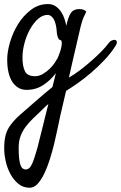

<svg xmlns="http://www.w3.org/2000/svg" viewBox="-35 -423 588 933"><path d="M257.8 139.6Q252.9 163.1 245.6 198.2Q238.3 233.4 229 272.5Q219.7 311.5 207.5 350.1Q195.3 388.7 180.7 419.4Q166 450.2 148.4 469.7Q130.9 489.3 109.4 489.3Q77.1 489.3 54.2 470.2Q31.2 451.2 15.6 422.4Q0 393.6 -7.3 360.4Q-14.6 327.1 -14.6 298.8Q-14.6 259.8 -7.8 233.9Q-1 208 16.1 184.6Q33.2 161.1 62.5 134.8Q91.8 108.4 137.7 69.3Q160.2 49.8 180.7 32.2Q201.2 14.6 219.7 0Q224.6 -19.5 229 -36.6Q233.4 -53.7 236.3 -67.4Q210.9 -33.2 175.3 -9.8Q139.6 13.7 93.8 13.7Q51.8 13.7 25.9 -23.9Q0 -61.5 0 -134.8Q0 -170.9 13.7 -217.8Q27.3 -264.6 52.7 -305.7Q78.1 -346.7 115.2 -375Q152.3 -403.3 198.2 -403.3Q219.7 -403.3 235.4 -392.6Q251 -381.8 261.7 -365.7Q272.5 -349.6 278.3 -331.5Q284.2 -313.5 287.1 -297.9Q289.1 -303.7 290 -310.1Q291 -316.4 293 -321.3Q302.7 -354.5 314.9 -366.7Q327.1 -378.9 351.6 -378.9Q365.2 -378.9 374.5 -374Q383.8 -369.1 383.8 -365.2Q378.9 -354.5 376 -348.6Q373 -342.8 370.1 -336.4Q367.2 -330.1 364.3 -320.3Q361.3 -310.5 356.4 -292Q354.5 -285.2 349.1 -260.3Q343.8 -235.4 335.4 -201.2Q327.1 -167 317.9 -126Q308.6 -85 299.8 -45.9Q327.1 -61.5 356.4 -84Q385.7 -106.4 412.1 -129.9Q438.5 -153.3 459 -174.3Q479.5 -195.3 489.3 -209Q497.1 -220.7 506.8 -225.6Q516.6 -230.5 523.9 -229Q531.2 -227.5 532.7 -220.2Q534.2 -212.9 526.4 -200.2Q503.9 -164.1 471.7 -130.4Q439.5 -96.7 405.8 -67.9Q372.1 -39.1 340.3 -17.1Q308.6 4.9 286.1 18.6Q276.4 62.5 269.5 89.8Q262.7 117.2 257.8 139.6ZM134.8 -52.7Q155.3 -52.7 173.3 -63.5Q191.4 -74.2 206.1 -88.4Q220.7 -102.5 230.5 -117.2Q240.2 -131.8 245.1 -140.6Q249 -149.4 254.4 -164.1Q259.8 -178.7 262.7 -192.4Q265.6 -206.1 265.1 -216.8Q264.6 -227.5 257.8 -228.5Q252 -229.5 248.5 -236.3Q245.1 -243.2 243.2 -252Q241.2 -260.7 240.7 -269.5Q240.2 -278.3 239.3 -285.2Q234.4 -319.3 222.7 -335Q210.9 -350.6 196.3 -350.6Q171.9 -350.6 149.9 -331.1Q127.9 -311.5 110.8 -280.8Q93.8 -250 84 -213.4Q74.2 -176.8 74.2 -143.6Q74.2 -102.5 85.9 -77.6Q97.7 -52.7 134.8 -52.7ZM89.8 400.4Q109.4 400.4 121.6 371.6Q133.8 342.8 147.5 293Q150.4 281.2 155.8 259.3Q161.1 237.3 168.5 209Q175.8 180.7 183.6 147.9Q191.4 115.2 200.2 82Q192.4 88.9 184.1 96.2Q175.8 103.5 167 113.3Q145.5 133.8 125.5 152.8Q105.5 171.9 89.8 192.9Q74.2 213.9 64.9 238.3Q55.7 262.7 55.7 294.9Q55.7 327.1 58.1 347.7Q60.5 368.2 64.9 379.9Q69.3 391.6 75.7 396Q82 400.4 89.8 400.4Z"/></svg>

Font: Satisfy
Style: Regular
Weight: 400
Designer: Font Diner, Inc
Foundry: Font Diner, Inc
Version: Version 1.000